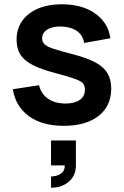

<svg xmlns="http://www.w3.org/2000/svg" viewBox="-20 -575 582 900"><path d="M219.2 305V252.5Q226.7 252.5 242.2 249.2Q257.7 245.8 270.7 234.6Q283.8 223.4 283.5 200.2H219.2V83.5H335.8V200.2Q335.8 247.8 302.8 276.4Q269.7 305 219.2 305ZM278.7 14.8Q178.4 14.8 116 -30.1Q53.7 -75 40 -156.7L163 -175.5Q172.3 -135.5 205 -112.6Q237.7 -89.7 287.2 -89.7Q330.2 -89.7 354.1 -106.8Q378 -123.9 378 -154.2Q378 -172.4 369.2 -183.7Q360.3 -194.9 330.9 -205.4Q301.5 -215.9 240.5 -232.2Q172.7 -249.8 132.6 -270.6Q92.6 -291.4 75.1 -319.9Q57.7 -348.4 57.7 -389Q57.7 -439.5 84 -476.9Q110.3 -514.2 158 -534.6Q205.8 -555 270.2 -555Q333 -555 381.8 -535.5Q430.6 -515.9 460.7 -480Q490.8 -444.2 497.3 -395.7L374.3 -373.5Q369.8 -407.9 343 -428Q316.2 -448 272.2 -450.5Q229.7 -452.8 203.6 -437.6Q177.5 -422.4 177.5 -395.2Q177.5 -379.2 188 -368.3Q198.6 -357.3 230.2 -346.5Q261.8 -335.7 325 -319.7Q389.8 -302.9 428.3 -281.7Q466.9 -260.5 484.1 -231Q501.3 -201.6 501.3 -159.7Q501.3 -78.2 442.2 -31.7Q383 14.8 278.7 14.8Z"/></svg>

Font: Manrope ExtraLight
Style: Regular
Weight: 200
Designer: Mikhail Sharanda
Foundry: Mikhail Sharanda
Version: Version 4.505